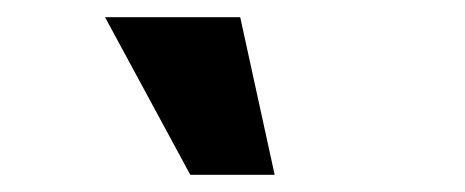

<svg xmlns="http://www.w3.org/2000/svg" viewBox="-20 -643 540 223"><path d="M201 -440 102 -623H259L299 -440Z"/></svg>

Font: Rokkitt SemiBold Black
Style: Regular
Weight: 900
Version: Version 3.103